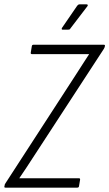

<svg xmlns="http://www.w3.org/2000/svg" viewBox="-31 -860 501 880"><path d="M-6 0Q-12 0 -11 -5L-10 -9Q-10 -15 -6 -20L317 -518Q332 -542 347.5 -565.5Q363 -589 377 -611V-612Q354 -612 330 -612Q306 -612 281 -612H115Q109 -612 110 -619L115 -649Q116 -655 123 -655H444Q451 -655 450 -650L449 -645Q448 -643 447.5 -641Q447 -639 445 -636L119 -136Q104 -113 89 -90Q74 -67 58 -44V-43Q83 -43 107 -43Q131 -43 154 -43H331Q337 -43 336 -36L331 -6Q330 0 323 0ZM256 -724Q253 -724 252 -726Q251 -728 253 -732L323 -834Q328 -840 333 -840H366Q370 -840 371 -837.5Q372 -835 370 -832L292 -730Q290 -726 287.5 -725Q285 -724 281 -724Z"/></svg>

Font: Sofia Sans Condensed Light
Style: Italic
Weight: 300
Italic angle: -9°
Version: Version 4.100